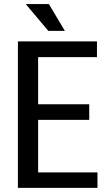

<svg xmlns="http://www.w3.org/2000/svg" viewBox="-20 -912 517 932"><path d="M413.1 -330.1H165V-75.2H453.1V0H66.9V-710.9H450.7V-634.8H165V-405.8H413.1ZM294.9 -762.2H214.4L105 -892.1H217.3Z"/></svg>

Font: Franco
Style: Regular
Weight: 400
Designer: Google
Version: Version 1.200311; 2013